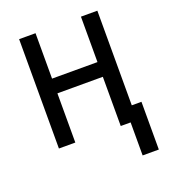

<svg xmlns="http://www.w3.org/2000/svg" viewBox="-126 -611 753 858"><g transform="rotate(-20 250.0 -181.5)"><path d="M405 157V0H358V-234H142V0H64V-520H142V-304H358V-520H436V-70H482V157Z"/></g></svg>

Font: Iosevka Algr
Style: Regular
Weight: 400
Monospace: yes
Designer: Belleve Invis
Foundry: Belleve Invis
Version: Version 26.0.2; ttfautohint (v1.8.3)